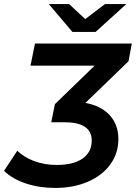

<svg xmlns="http://www.w3.org/2000/svg" viewBox="-29 -914 668 944"><path d="M603 -613 391 -408Q468 -394 510.5 -347.5Q553 -301 553 -230Q553 -161 514 -106.5Q475 -52 404 -21Q333 10 242 10Q164 10 98 -12Q32 -34 -9 -74L56 -173Q88 -141 139 -122Q190 -103 250 -103Q332 -103 377 -134.5Q422 -166 422 -223Q422 -313 287 -313H223L241 -402L436 -591H121L143 -700H619ZM592 -894 441 -757H327L211 -894H311L390 -820L487 -894Z"/></svg>

Font: Montserrat Alternates SemiBold
Style: Italic
Weight: 600
Italic angle: -11.3°
Designer: Julieta Ulanovsky
Foundry: Julieta Ulanovsky
Version: Version 7.200